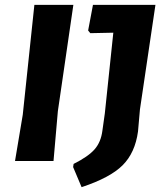

<svg xmlns="http://www.w3.org/2000/svg" viewBox="-20 -665 686 793"><path d="M283 -645 219 -206 201 0H42L74 -191L122 -645ZM622 -645 558 -213 550 -122Q538 -34 486.5 17.5Q435 69 317 108L282 25L284 12Q344 -18 370.5 -48Q397 -78 403 -126L413 -197L448 -530L353 -528L344 -539L364 -645Z"/></svg>

Font: Alegreya Sans ExtraBold
Style: Italic
Weight: 800
Italic angle: -7°
Designer: Juan Pablo del Peral
Foundry: Huerta Tipografica
Version: Version 2.007